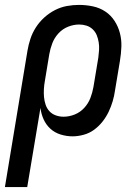

<svg xmlns="http://www.w3.org/2000/svg" viewBox="-50 -548 570 783"><path d="M-30 215 62 -341Q66 -365 74 -389.5Q82 -414 96.5 -436.5Q111 -459 131 -477Q151 -495 174.5 -507Q198 -519 223 -523.5Q248 -528 272 -528Q301 -528 329 -522Q357 -516 379.5 -501Q402 -486 417 -463Q432 -440 439 -413Q446 -386 445 -357.5Q444 -329 439 -299L419 -179Q416 -157 409.5 -135Q403 -113 393 -92Q383 -71 368 -52Q353 -33 334 -19Q315 -5 291.5 1.5Q268 8 246 8Q221 8 197 0.5Q173 -7 155.5 -23Q138 -39 128 -61Q118 -83 115 -108L61 215ZM209 -72Q232 -72 254.5 -81Q277 -90 293.5 -108Q310 -126 318.5 -148Q327 -170 331 -193L351 -313Q353 -328 354 -344Q355 -360 352.5 -375.5Q350 -391 344.5 -404.5Q339 -418 328 -428.5Q317 -439 302.5 -443.5Q288 -448 273 -448Q250 -448 227.5 -439Q205 -430 188.5 -412Q172 -394 163.5 -372Q155 -350 151 -327L133 -218Q130 -202 129 -185Q128 -168 129.5 -152Q131 -136 136 -121Q141 -106 151.5 -94.5Q162 -83 177.5 -77.5Q193 -72 209 -72Z"/></svg>

Font: Iosevka Medium Oblique
Style: Regular
Weight: 500
Italic angle: -9°
Monospace: yes
Designer: Belleve Invis
Foundry: Belleve Invis
Version: Version 32.5.0; ttfautohint (v1.8.4)